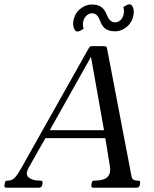

<svg xmlns="http://www.w3.org/2000/svg" viewBox="-55 -875 717 895"><path d="M552 -85Q555 -65 559 -49Q563 -33 587 -33Q596 -33 597.5 -29.5Q599 -26 598 -20L597 -13Q594 0 581 0H381Q368 0 371 -13L372 -20Q373 -26 375.5 -29.5Q378 -33 387 -33Q428 -33 445.5 -49.5Q463 -66 457 -102L433 -249L456 -231H139L168 -251L79 -94Q61 -62 79 -47.5Q97 -33 132 -33Q141 -33 142.5 -29.5Q144 -26 143 -20L142 -13Q139 0 126 0H-24Q-37 0 -34 -13L-33 -20Q-32 -26 -29.5 -29.5Q-27 -33 -18 -33Q2 -33 15.5 -48.5Q29 -64 44 -91L358 -649Q363 -660 375 -660H431Q442 -660 444 -649ZM173 -261V-268H435L432 -256L365 -633H382ZM444 -803Q452 -785 461 -778Q470 -771 481 -771Q496 -771 507 -781.5Q518 -792 521 -808Q523 -816 523 -824.5Q523 -833 520 -842Q527 -847 535 -851Q543 -855 549 -855Q559 -855 565 -840Q571 -825 567 -804Q560 -769 535 -749Q510 -729 483 -729Q457 -729 443 -737Q429 -745 422 -756.5Q415 -768 411 -779Q404 -798 395 -805.5Q386 -813 374 -813Q359 -813 347.5 -801.5Q336 -790 333 -775Q329 -758 335 -741Q328 -736 320 -732Q312 -728 305 -728Q296 -728 290 -743Q284 -758 287 -778Q294 -814 319.5 -834Q345 -854 372 -854Q397 -854 411 -846Q425 -838 432.5 -826Q440 -814 444 -803Z"/></svg>

Font: Young Serif Light
Style: Italic
Weight: 300
Italic angle: -10.979°
Designer: Bastien Sozeau
Foundry: NBR — Bastien Sozeau
Version: Version 5.001